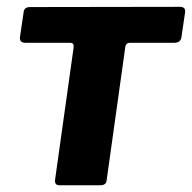

<svg xmlns="http://www.w3.org/2000/svg" viewBox="-20 -551 571 571"><path d="M497.8 -423.7H365.8Q355.2 -423.7 352.8 -412.5L297.2 -15.3Q296.2 0 278.1 0H156.8Q141.5 0 143.9 -17.4L198.8 -408.9Q199.8 -416.5 197.6 -420.1Q195.4 -423.7 187.8 -423.7H55.9Q37.3 -423.7 39.4 -441.1L50.3 -514.7Q51.6 -530 69.4 -530L514.9 -530.7Q531.9 -530.7 530.6 -515.4L519.7 -441.1Q517.6 -423.7 497.8 -423.7Z"/></svg>

Font: Libre Franklin Thin
Style: Italic
Weight: 100
Italic angle: -8°
Designer: Pablo Impallari, Rodrigo Fuenzalida, Nhung Nguyen
Foundry: Impallari Type
Version: Version 3.000